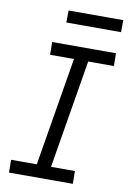

<svg xmlns="http://www.w3.org/2000/svg" viewBox="-99 -978 698 1037"><g transform="rotate(10 250.0 -459.0)"><path d="M26 0 25 -70H166L265 -665H134L133 -735H483L484 -665H343L244 -70H375L376 0ZM190 -852 191 -918H491L490 -852Z"/></g></svg>

Font: Iosevka Curly Slab
Style: Italic
Weight: 400
Italic angle: -9°
Monospace: yes
Designer: Belleve Invis
Foundry: Belleve Invis
Version: Version 22.1.2; ttfautohint (v1.8.4)